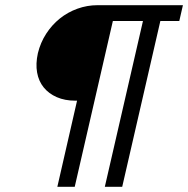

<svg xmlns="http://www.w3.org/2000/svg" viewBox="-20 -720 725 740"><path d="M531 -639H415L268 0H201L277 -332H270Q230 -332 199 -345.5Q168 -359 148.5 -383Q129 -407 123 -440.5Q117 -474 126 -515Q136 -556 158 -590Q180 -624 210.5 -648.5Q241 -673 278.5 -686.5Q316 -700 356 -700H685L671 -639H598L451 0H384Z"/></svg>

Font: Panefresco 400wt
Style: Italic
Weight: 400
Foundry: Campivisivi & Chank Co
Version: Version 1.001